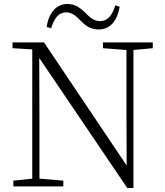

<svg xmlns="http://www.w3.org/2000/svg" viewBox="-20 -936 828 964"><path d="M214 -801 237 -794C252 -845 275 -874 312 -874C344 -874 366 -852 388 -829C410 -807 434 -788 475 -788C534 -788 569 -833 581 -902L559 -909C543 -858 520 -830 483 -830C450 -830 430 -850 407 -873C384 -895 359 -916 319 -916C261 -916 225 -870 214 -801ZM619 8H650V-685L747 -694V-723H497V-694L615 -685V-373L616 -105L201 -723H43V-694L142 -688V-39L47 -29V0H298V-29L178 -39V-343L177 -645Z"/></svg>

Font: Noto Serif CJK SC ExtraLight
Style: Regular
Weight: 200
Designer: Ryoko NISHIZUKA 西塚涼子 (kana & ideographs); Frank Grießhammer (Latin, Greek & Cyrillic); Wenlong ZHANG 张文龙 (bopomofo); San
Foundry: Adobe
Version: Version 2.001;hotconv 1.1.0;makeotfexe 2.6.0